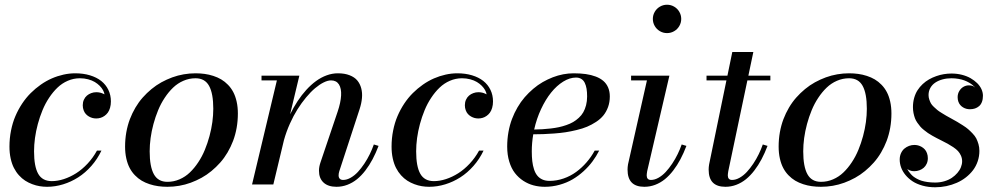

<svg xmlns="http://www.w3.org/2000/svg" viewBox="-20 -780 4227 812"><path d="M422 -381Q420.5 -389.8 415.5 -398.9Q410.5 -408 401.6 -417.1Q392.6 -426.1 380.9 -433.2Q369.2 -440.2 352.8 -444.6Q336.4 -449 318 -449Q291.1 -449 266.7 -438.4Q242.2 -427.8 223.1 -409.4Q203.9 -391.1 187.6 -366.4Q171.2 -341.8 159.7 -313.7Q148.1 -285.6 140 -255.5Q131.9 -225.4 127.9 -196.1Q124 -166.9 124 -140Q124 -75.8 141.6 -44.9Q159.2 -14 199 -14Q223.6 -14 250.1 -22.6Q276.5 -31.2 301.9 -47.2Q327.2 -63.2 350.4 -88Q373.6 -112.8 390 -143H409Q392.1 -107.4 366.5 -78.3Q340.9 -49.2 310.8 -30Q280.8 -10.8 246.9 -0.4Q213.1 10 179 10Q163.2 10 147.8 7.4Q132.4 4.9 116.4 -1.1Q100.5 -7 86.6 -15.9Q72.6 -24.9 60.2 -38.6Q47.9 -52.2 39.1 -69.4Q30.2 -86.5 25.1 -109.7Q20 -132.9 20 -160Q20 -194.9 26.6 -227.8Q33.1 -260.8 45 -288.6Q56.9 -316.5 73.4 -341.5Q90 -366.5 109.9 -386.3Q129.8 -406.1 152.5 -422Q175.2 -437.9 199.3 -448.4Q223.4 -458.9 248.4 -464.4Q273.5 -470 298 -470Q332.1 -470 360.3 -461.5Q388.5 -453 408.1 -437.6Q427.6 -422.1 438.3 -399.9Q449 -377.8 449 -351Q449 -336.2 445.4 -324Q441.9 -311.8 435.9 -303.6Q429.9 -295.4 421.8 -289.8Q413.8 -284.1 405 -281.6Q396.2 -279 387 -279Q379.2 -279 371.5 -280.9Q363.8 -282.9 356.2 -287.2Q348.6 -291.6 342.9 -297.9Q337.1 -304.2 333.6 -313.9Q330 -323.5 330 -335Q330 -347.8 334.8 -358.3Q339.6 -368.9 347.6 -375.7Q355.6 -382.5 365.8 -386.2Q376 -390 387 -390Q396.4 -390 403.9 -388.1Q411.4 -386.1 416.4 -383.6Q421.5 -381.1 422 -381Z M688 10Q667.9 10 649.4 7.4Q630.9 4.9 612.8 -1Q594.6 -6.9 579.3 -15.9Q564 -25 550.8 -38.6Q537.6 -52.1 528.5 -69.4Q519.4 -86.6 514.2 -109.7Q509 -132.8 509 -160Q509 -191.1 514.2 -220.6Q519.5 -250.1 529.2 -275.8Q539 -301.5 552.7 -324.8Q566.4 -348.1 583.6 -367.5Q600.8 -386.9 620.6 -403.2Q640.4 -419.6 662.6 -431.9Q684.9 -444.1 708.5 -452.8Q732.1 -461.4 757 -465.7Q781.9 -470 807 -470Q827.1 -470 845.6 -467.4Q864.1 -464.9 882.2 -459Q900.4 -453.1 915.7 -444.1Q931 -435 944.2 -421.4Q957.4 -407.9 966.5 -390.6Q975.6 -373.4 980.8 -350.3Q986 -327.2 986 -300Q986 -268.9 980.8 -239.4Q975.5 -209.9 965.8 -184.2Q956 -158.5 942.3 -135.2Q928.6 -111.9 911.4 -92.5Q894.2 -73.1 874.4 -56.8Q854.6 -40.4 832.4 -28.1Q810.1 -15.9 786.5 -7.2Q762.9 1.4 738 5.7Q713.1 10 688 10ZM688 -11Q714.9 -11 739.3 -21.6Q763.8 -32.2 782.9 -50.6Q802.1 -68.9 818.4 -93.6Q834.8 -118.2 846.3 -146.3Q857.9 -174.4 866 -204.5Q874.1 -234.6 878.1 -263.9Q882 -293.1 882 -320Q882 -384.8 864.2 -416.9Q846.5 -449 807 -449Q780.1 -449 755.7 -438.4Q731.2 -427.8 712.1 -409.4Q692.9 -391.1 676.6 -366.4Q660.2 -341.8 648.7 -313.7Q637.1 -285.6 629 -255.5Q620.9 -225.4 616.9 -196.1Q613 -166.9 613 -140Q613 -75.2 630.8 -43.1Q648.5 -11 688 -11Z M1151 -440H1086V-460H1246L1206.9 -296.5Q1221.6 -326.5 1238.7 -352.4Q1255.8 -378.4 1275.6 -400.1Q1295.5 -421.9 1316.7 -437.3Q1337.9 -452.8 1361.5 -461.4Q1385.1 -470 1409 -470Q1437.4 -470 1458.2 -461.9Q1479.1 -453.9 1490.9 -439.9Q1502.6 -425.9 1507.7 -406.7Q1512.8 -387.5 1510.8 -365.4Q1508.9 -343.4 1501 -319L1415 -56Q1412 -47 1412 -38Q1412 -29.4 1416.8 -24.2Q1421.6 -19 1431 -19Q1446.6 -19 1463 -28.3Q1479.4 -37.6 1493.5 -52.8Q1507.6 -68 1520.8 -87.8Q1533.9 -107.5 1543.9 -128.1Q1553.9 -148.6 1561 -169L1581 -163Q1569.4 -132.4 1555.7 -106.6Q1542 -80.8 1525.2 -58.9Q1508.4 -37.1 1489.8 -22Q1471.1 -6.9 1448.9 1.6Q1426.8 10 1403 10Q1367.8 10 1348.4 -7.9Q1329 -25.8 1329 -58Q1329 -74 1335 -92L1408 -308Q1421 -346.6 1422.6 -376.3Q1424.2 -406 1413.4 -423Q1402.5 -440 1380 -440Q1366 -440 1348.6 -431.3Q1331.1 -422.6 1312.6 -407Q1294 -391.4 1274.7 -368.2Q1255.4 -345.1 1238.2 -317.8Q1221 -290.5 1205.9 -256.7Q1190.8 -222.9 1180.9 -187.5L1136 0H1046Z M2038 -381Q2036.5 -389.8 2031.5 -398.9Q2026.5 -408 2017.6 -417.1Q2008.6 -426.1 1996.9 -433.2Q1985.2 -440.2 1968.8 -444.6Q1952.4 -449 1934 -449Q1907.1 -449 1882.7 -438.4Q1858.2 -427.8 1839.1 -409.4Q1819.9 -391.1 1803.6 -366.4Q1787.2 -341.8 1775.7 -313.7Q1764.1 -285.6 1756 -255.5Q1747.9 -225.4 1743.9 -196.1Q1740 -166.9 1740 -140Q1740 -75.8 1757.6 -44.9Q1775.2 -14 1815 -14Q1839.6 -14 1866.1 -22.6Q1892.5 -31.2 1917.9 -47.2Q1943.2 -63.2 1966.4 -88Q1989.6 -112.8 2006 -143H2025Q2008.1 -107.4 1982.5 -78.3Q1956.9 -49.2 1926.8 -30Q1896.8 -10.8 1862.9 -0.4Q1829.1 10 1795 10Q1779.2 10 1763.8 7.4Q1748.4 4.9 1732.4 -1.1Q1716.5 -7 1702.6 -15.9Q1688.6 -24.9 1676.2 -38.6Q1663.9 -52.2 1655.1 -69.4Q1646.2 -86.5 1641.1 -109.7Q1636 -132.9 1636 -160Q1636 -194.9 1642.6 -227.8Q1649.1 -260.8 1661 -288.6Q1672.9 -316.5 1689.4 -341.5Q1706 -366.5 1725.9 -386.3Q1745.8 -406.1 1768.5 -422Q1791.2 -437.9 1815.3 -448.4Q1839.4 -458.9 1864.4 -464.4Q1889.5 -470 1914 -470Q1948.1 -470 1976.3 -461.5Q2004.5 -453 2024.1 -437.6Q2043.6 -422.1 2054.3 -399.9Q2065 -377.8 2065 -351Q2065 -336.2 2061.4 -324Q2057.9 -311.8 2051.9 -303.6Q2045.9 -295.4 2037.8 -289.8Q2029.8 -284.1 2021 -281.6Q2012.2 -279 2003 -279Q1995.2 -279 1987.5 -280.9Q1979.8 -282.9 1972.2 -287.2Q1964.6 -291.6 1958.9 -297.9Q1953.1 -304.2 1949.6 -313.9Q1946 -323.5 1946 -335Q1946 -347.8 1950.8 -358.3Q1955.6 -368.9 1963.6 -375.7Q1971.6 -382.5 1981.8 -386.2Q1992 -390 2003 -390Q2012.4 -390 2019.9 -388.1Q2027.4 -386.1 2032.4 -383.6Q2037.5 -381.1 2038 -381Z M2229 -140Q2229 -116.8 2231.1 -98.4Q2233.2 -80.1 2238.4 -64.1Q2243.6 -48.1 2252.1 -37.6Q2260.5 -27 2273.6 -21Q2286.6 -15 2304 -15Q2334.2 -15 2363.3 -25.1Q2392.4 -35.1 2416.6 -52.8Q2440.8 -70.5 2460.6 -93.4Q2480.5 -116.2 2495 -143H2514Q2501.9 -119.1 2485.8 -97.4Q2469.8 -75.8 2448.1 -55.9Q2426.4 -36.1 2401.8 -21.6Q2377.1 -7.1 2346.7 1.4Q2316.2 10 2284 10Q2259.1 10 2236.3 3.9Q2213.5 -2.1 2193.1 -15.4Q2172.6 -28.8 2157.6 -48.2Q2142.6 -67.6 2133.8 -96.4Q2125 -125.1 2125 -160Q2125 -191.5 2130.3 -221.4Q2135.6 -251.2 2145.4 -277Q2155.1 -302.8 2168.8 -326.1Q2182.4 -349.5 2199.1 -368.8Q2215.8 -388 2234.9 -404.2Q2254 -420.5 2274.9 -432.6Q2295.9 -444.6 2317.7 -453.1Q2339.5 -461.5 2361.9 -465.8Q2384.2 -470 2406 -470Q2434.2 -470 2457.3 -466.8Q2480.4 -463.5 2499.6 -456.2Q2518.8 -448.9 2531.8 -437.6Q2544.8 -426.4 2551.9 -409.8Q2559 -393.2 2559 -372Q2559 -347.9 2551.6 -327.4Q2544.1 -306.9 2531.9 -291.9Q2519.8 -276.9 2501.1 -264.6Q2482.5 -252.4 2463.1 -244.2Q2443.8 -236.1 2418.7 -230.1Q2393.6 -224 2371.9 -220.7Q2350.1 -217.4 2323.5 -215.4Q2296.9 -213.4 2277.6 -212.8Q2258.4 -212.1 2235.2 -212Q2229 -175.6 2229 -140ZM2416 -452Q2389.5 -452 2361.9 -434.9Q2334.4 -417.8 2310.8 -388.5Q2287.2 -359.2 2268.2 -318.5Q2249.2 -277.8 2239.1 -232.2Q2258.1 -232.6 2274.2 -233.5Q2290.4 -234.4 2309.2 -236.6Q2328 -238.8 2343.4 -242.1Q2358.9 -245.4 2375.1 -251Q2391.4 -256.6 2403.9 -263.9Q2416.5 -271.2 2427.9 -281.8Q2439.4 -292.2 2446.8 -305.2Q2454.2 -318.1 2458.6 -335.1Q2463 -352 2463 -372Q2463 -390.5 2460.7 -404.5Q2458.4 -418.5 2453.1 -429.5Q2447.8 -440.5 2438.4 -446.2Q2429.1 -452 2416 -452Z M2749.1 -669.9Q2741 -683.8 2741 -700Q2741 -716.2 2749.1 -730.1Q2757.1 -743.9 2770.9 -751.9Q2784.8 -760 2801 -760Q2817.2 -760 2831.1 -751.9Q2844.9 -743.9 2852.9 -730.1Q2861 -716.2 2861 -700Q2861 -683.8 2852.9 -669.9Q2844.9 -656.1 2831.1 -648.1Q2817.2 -640 2801 -640Q2784.8 -640 2770.9 -648.1Q2757.1 -656.1 2749.1 -669.9ZM2883 -163Q2871.4 -132.4 2857.7 -106.6Q2844 -80.8 2827.2 -58.9Q2810.4 -37.1 2791.8 -22Q2773.1 -6.9 2750.9 1.6Q2728.8 10 2705 10Q2669.5 10 2651.8 -7.9Q2634 -25.9 2634 -63Q2634 -73 2636 -85L2716 -440H2649V-460H2811L2717 -56Q2715 -44 2715 -38Q2715 -29.2 2719.4 -24.1Q2723.8 -19 2733 -19Q2748.6 -19 2765 -28.3Q2781.4 -37.6 2795.5 -52.8Q2809.6 -68 2822.8 -87.8Q2835.9 -107.5 2845.9 -128.1Q2855.9 -148.6 2863 -169Z M3226 -163Q3214.4 -132.4 3200.7 -106.6Q3187 -80.8 3170.2 -58.9Q3153.4 -37.1 3134.8 -22Q3116.1 -6.9 3093.9 1.6Q3071.8 10 3048 10Q3012.5 10 2994.8 -7.9Q2977 -25.9 2977 -63Q2977 -73 2979 -85L3052.2 -440H2968V-460H3056.4L3077 -560H3166L3145 -460H3238V-440H3140.8L3060 -56Q3058 -44 3058 -38Q3058 -29.2 3062.4 -24.1Q3066.8 -19 3076 -19Q3091.6 -19 3108 -28.3Q3124.4 -37.6 3138.5 -52.8Q3152.6 -68 3165.8 -87.8Q3178.9 -107.5 3188.9 -128.1Q3198.9 -148.6 3206 -169Z M3452 10Q3431.9 10 3413.4 7.4Q3394.9 4.9 3376.8 -1Q3358.6 -6.9 3343.3 -15.9Q3328 -25 3314.8 -38.6Q3301.6 -52.1 3292.5 -69.4Q3283.4 -86.6 3278.2 -109.7Q3273 -132.8 3273 -160Q3273 -191.1 3278.2 -220.6Q3283.5 -250.1 3293.2 -275.8Q3303 -301.5 3316.7 -324.8Q3330.4 -348.1 3347.6 -367.5Q3364.8 -386.9 3384.6 -403.2Q3404.4 -419.6 3426.6 -431.9Q3448.9 -444.1 3472.5 -452.8Q3496.1 -461.4 3521 -465.7Q3545.9 -470 3571 -470Q3591.1 -470 3609.6 -467.4Q3628.1 -464.9 3646.2 -459Q3664.4 -453.1 3679.7 -444.1Q3695 -435 3708.2 -421.4Q3721.4 -407.9 3730.5 -390.6Q3739.6 -373.4 3744.8 -350.3Q3750 -327.2 3750 -300Q3750 -268.9 3744.8 -239.4Q3739.5 -209.9 3729.8 -184.2Q3720 -158.5 3706.3 -135.2Q3692.6 -111.9 3675.4 -92.5Q3658.2 -73.1 3638.4 -56.8Q3618.6 -40.4 3596.4 -28.1Q3574.1 -15.9 3550.5 -7.2Q3526.9 1.4 3502 5.7Q3477.1 10 3452 10ZM3452 -11Q3478.9 -11 3503.3 -21.6Q3527.8 -32.2 3546.9 -50.6Q3566.1 -68.9 3582.4 -93.6Q3598.8 -118.2 3610.3 -146.3Q3621.9 -174.4 3630 -204.5Q3638.1 -234.6 3642.1 -263.9Q3646 -293.1 3646 -320Q3646 -384.8 3628.2 -416.9Q3610.5 -449 3571 -449Q3544.1 -449 3519.7 -438.4Q3495.2 -427.8 3476.1 -409.4Q3456.9 -391.1 3440.6 -366.4Q3424.2 -341.8 3412.7 -313.7Q3401.1 -285.6 3393 -255.5Q3384.9 -225.4 3380.9 -196.1Q3377 -166.9 3377 -140Q3377 -75.2 3394.8 -43.1Q3412.5 -11 3452 -11Z M4104 -410Q4099.4 -415.2 4093.4 -420.2Q4087.5 -425.2 4078.2 -430.6Q4069 -436 4058.5 -439.9Q4048 -443.9 4033.8 -446.4Q4019.5 -449 4004 -449Q3984 -449 3966.5 -444.3Q3949 -439.6 3935.7 -430.8Q3922.4 -422 3914.7 -408.4Q3907 -394.8 3907 -378Q3907 -368.2 3910.1 -359.1Q3913.2 -349.9 3917 -342.9Q3920.8 -336 3929.6 -327.8Q3938.4 -319.6 3944 -314.9Q3949.6 -310.1 3962.7 -302.1Q3975.8 -294 3981.7 -290.6Q3987.6 -287.2 4003 -278.8Q4019.5 -269.6 4028 -264.8Q4036.5 -259.9 4051.3 -250.4Q4066.1 -241 4074.2 -233.9Q4082.4 -226.9 4092.9 -215.9Q4103.4 -205 4108.8 -194.6Q4114.1 -184.1 4118.1 -170.5Q4122 -156.9 4122 -142Q4122 -119 4114.9 -98Q4107.8 -77 4095.1 -60.2Q4082.4 -43.5 4064.9 -29.8Q4047.4 -16.1 4026.6 -7Q4005.9 2.1 3982.5 7.1Q3959.1 12 3935 12Q3906.2 12 3881.5 5.1Q3856.8 -1.8 3839.3 -13.3Q3821.9 -24.9 3809.4 -40Q3797 -55.1 3791 -71.7Q3785 -88.2 3785 -105Q3785 -119.8 3790.4 -131.9Q3795.9 -144 3804.8 -151.5Q3813.8 -159 3824.6 -163Q3835.5 -167 3847 -167Q3854.8 -167 3862.5 -165.1Q3870.2 -163.1 3877.8 -158.8Q3885.4 -154.4 3891.1 -148.1Q3896.9 -141.8 3900.4 -132.1Q3904 -122.5 3904 -111Q3904 -98.2 3899.2 -87.7Q3894.4 -77.1 3886.4 -70.3Q3878.4 -63.5 3868.2 -59.8Q3858 -56 3847 -56Q3839.8 -56 3834.1 -57.3Q3828.4 -58.6 3825.6 -60.1Q3822.9 -61.6 3820.4 -63.2Q3818 -64.8 3817 -65Q3820.2 -59.4 3823.1 -55.1Q3825.9 -50.9 3831.3 -44.6Q3836.8 -38.2 3842.7 -33.6Q3848.6 -29 3857.9 -23.9Q3867.2 -18.8 3877.9 -15.5Q3888.5 -12.2 3903.2 -10.1Q3918 -8 3935 -8Q3955.2 -8 3973.6 -13.4Q3992 -18.8 4005.5 -27.9Q4019 -37 4028.9 -48.6Q4038.9 -60.1 4043.9 -72.9Q4049 -85.6 4049 -98Q4049 -110.6 4044 -121.8Q4039 -132.9 4031.6 -141Q4024.2 -149.1 4011.6 -157.6Q3998.9 -166.1 3988.1 -172Q3977.2 -177.9 3960.9 -186.1Q3948.1 -192.5 3941.6 -195.9Q3935 -199.2 3923 -206Q3911 -212.8 3904.3 -217.5Q3897.6 -222.2 3887.7 -230.1Q3877.8 -237.9 3872.1 -244.7Q3866.4 -251.5 3859.6 -261Q3852.9 -270.5 3849.4 -280.1Q3845.9 -289.8 3843.4 -301.8Q3841 -313.9 3841 -327Q3841 -347.6 3846.2 -366Q3851.4 -384.4 3860.5 -398.5Q3869.6 -412.6 3882.2 -424.4Q3894.8 -436.1 3909.2 -444.3Q3923.6 -452.5 3939.8 -458.1Q3955.9 -463.8 3972 -466.4Q3988.1 -469 4004 -469Q4026.8 -469 4047.7 -463.8Q4068.6 -458.5 4084.6 -449.4Q4100.6 -440.2 4112.6 -428.4Q4124.5 -416.6 4130.8 -402.8Q4137 -389 4137 -375Q4137 -360.1 4132.7 -348.9Q4128.4 -337.6 4120.7 -331.1Q4113 -324.5 4103.3 -321.2Q4093.6 -318 4082 -318Q4074.4 -318 4067 -319.9Q4059.6 -321.8 4052.9 -325.9Q4046.1 -330 4041.1 -335.9Q4036 -341.8 4033 -350.3Q4030 -358.9 4030 -369Q4030 -383.4 4037 -395.1Q4044 -406.8 4054.7 -412.9Q4065.4 -419 4077 -419Q4084.2 -419 4089.5 -417.7Q4094.8 -416.4 4096.9 -414.9Q4099.1 -413.4 4101.1 -411.8Q4103 -410.2 4104 -410Z"/></svg>

Font: Bodoni* 11
Style: Italic
Weight: 400
Italic angle: -13°
Version: Version 1.002